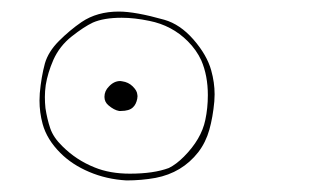

<svg xmlns="http://www.w3.org/2000/svg" viewBox="-20 -166 540 332"><path d="M189 25.9Q203.6 25.9 210 19.5Q215.3 14.6 217.3 4.9Q217.8 2 217.8 0.2Q217.8 -1.5 217.3 -3.4Q216.8 -9.3 209.5 -16.6Q202.1 -23.9 191.4 -25.4Q189.5 -25.9 188 -25.9Q177.2 -25.9 168.5 -16.6Q160.6 -8.8 160.6 1.5Q160.6 10.3 167.5 16.1Q177.2 24.4 186 25.9Q187.5 25.9 189 25.9ZM204.6 134.3Q169.9 134.3 143.6 123.5Q111.8 110.8 87.9 86.9Q72.3 71.8 66.9 55.9Q61.5 40 58.6 21Q57.6 11.7 57.6 1.7Q57.6 -8.3 59.1 -19Q62.5 -40 72.3 -62.5Q83 -86.4 104 -103Q125 -119.6 140.6 -127Q159.7 -135.3 190.4 -135.3Q212.4 -135.3 238.3 -129.9Q277.3 -122.1 304.7 -94.7Q319.8 -79.6 328.1 -61.5Q339.4 -35.2 339.4 -1.5Q339.4 21 335 41.5Q328.1 74.7 297.9 105Q284.7 118.2 272 124.5Q245.6 134.3 204.6 134.3ZM351.1 -2.9Q351.1 -23.4 345.2 -44.4Q337.9 -70.8 314.5 -97.7Q291.5 -124 264.2 -131.8Q213.9 -146 185.5 -146Q147.9 -146 121.1 -127.9Q100.6 -113.8 82 -95.2Q63.5 -76.7 57.6 -56.2Q51.3 -32.7 48.8 -4.9Q48.3 1.5 48.3 7.8Q48.3 28.3 53.7 48.3Q61 75.2 84.5 98.6Q104.5 118.7 134.3 131.3Q164.1 144 198.7 146Q224.6 146 249 141.6Q294.9 132.8 322.8 97.2Q335.9 80.1 342 58.3Q348.1 36.6 350.6 9.3Q351.1 2.9 351.1 -2.9Z"/></svg>

Font: NaikaiFont
Style: ExtraLight
Weight: 200
Version: Version 1.89